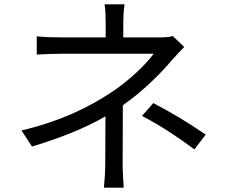

<svg xmlns="http://www.w3.org/2000/svg" viewBox="-20 -821 1040 883"><path d="M874 -134 926 -202C833 -265 779 -297 685 -347L633 -288C727 -238 787 -198 874 -134ZM827 -605 775 -655C758 -650 735 -649 712 -649H547V-713C547 -741 549 -779 553 -801H461C465 -779 466 -741 466 -713V-649H270C237 -649 181 -650 149 -654V-570C180 -572 237 -574 272 -574C317 -574 640 -574 687 -574C653 -527 573 -448 484 -391C393 -332 268 -266 79 -221L127 -147C262 -188 372 -232 465 -286L464 -68C464 -33 461 13 458 42H549C547 11 544 -33 544 -68L545 -337C637 -401 721 -485 771 -545C787 -563 809 -586 827 -605Z"/></svg>

Font: Noto Sans KR
Style: Regular
Weight: 400
Designer: Ryoko NISHIZUKA 西塚涼子 (kana, bopomofo & ideographs); Paul D. Hunt (Latin, Greek & Cyrillic); Sandoll Communications 산돌커뮤니
Foundry: Adobe
Version: Version 2.004;hotconv 1.0.118;makeotfexe 2.5.65603